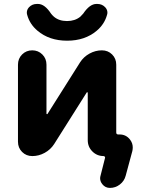

<svg xmlns="http://www.w3.org/2000/svg" viewBox="-20 -796 701 954"><path d="M393.6 -728.5Q425.8 -776.4 459 -776.4H463.9Q487.3 -776.4 502.9 -759.8Q513.7 -748 513.7 -733.4Q513.7 -727.5 511.7 -721.7Q499 -675.8 460.9 -643.6Q402.3 -593.8 313.5 -593.8Q224.6 -593.8 166 -643.6Q127.9 -675.8 115.2 -721.7Q113.3 -727.5 113.3 -733.4Q113.3 -748 124 -759.8Q139.6 -776.4 163.1 -776.4H168.9Q202.1 -776.4 233.4 -728.5Q239.3 -720.7 248 -712.9Q273.4 -691.4 313 -691.4Q352.5 -691.4 378.9 -712.9Q386.7 -720.7 393.6 -728.5ZM416 -335Q416 -336.9 414.1 -337.4Q412.1 -337.9 411.1 -336.9L249 -80.1Q231.4 -52.7 202.1 -36.6Q172.9 -20.5 140.6 -20.5Q110.4 -20.5 89.8 -41Q69.3 -61.5 69.3 -91.8V-474.6Q69.3 -504.9 89.8 -525.4Q110.4 -545.9 140.1 -545.9Q169.9 -545.9 190.4 -525.4Q210.9 -504.9 210.9 -474.6V-231.4Q210.9 -229.5 212.9 -229Q214.8 -228.5 215.8 -229.5L377.9 -486.3Q395.5 -513.7 424.8 -529.8Q454.1 -545.9 486.3 -545.9Q516.6 -545.9 537.1 -525.4Q557.6 -504.9 557.6 -474.6V-137.7Q557.6 -127.9 567.4 -127.9H574.2Q606.4 -127.9 626 -102.5Q639.6 -85 639.6 -63.5Q639.6 -54.7 637.7 -45.9L604.5 77.1Q597.7 103.5 575.7 120.6Q553.7 137.7 526.4 137.7Q502.9 137.7 488.3 119.1Q477.5 105.5 477.5 89.8Q477.5 84 479.5 77.1L502 -11.7Q502.9 -14.6 500.5 -17.6Q498 -20.5 495.1 -20.5Q461.9 -20.5 439 -43.5Q416 -66.4 416 -99.6Z"/></svg>

Font: Gen Jyuu GothicX Bold
Style: Bold
Weight: 700
Designer: Ryoko NISHIZUKA (kana &amp; ideographs); Paul D. Hunt (Latin, Greek &amp; Cyrillic); Wenlong ZHANG (bopomofo); Sandoll C
Version: Version 1.058.20140828